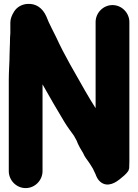

<svg xmlns="http://www.w3.org/2000/svg" viewBox="-20 -746 707 984"><path d="M31 -527C31 -507.9 29 -492.2 29 -465C29 -423.7 25 -384.7 25 -338V131C25 178 63.8 218 111.5 218C159.2 218 198 178 198 131V-313.7C234.2 -248.8 272.3 -183.9 310.6 -120.1C328.4 -91 342.4 -74 359.1 -50.2C363.9 -42.4 364.4 -39.5 372.3 -26.2C376.3 -14.9 382.4 -2.3 388.8 9.5C397.1 25.7 404.2 33.8 406.8 40.3C413.9 58 426.7 72.7 434.2 83.9L443.9 98.4C447.4 104.2 451.4 110.8 456.7 119.2C459.6 124.1 462.2 133 469.1 145.4C474.2 159.5 480.6 174.3 493.8 185.5C533.1 219 578.9 184.3 593 173.1C605.6 163.2 626.5 146.9 637.8 129.9L642 116.4C642.7 105 643 93.5 643 82V-633C643 -680 604.2 -720 556.5 -720C508.8 -720 470 -680 470 -633V-191.6C452.5 -218.4 432.9 -251.7 415.7 -281.4C367.1 -367.3 310.1 -462.5 268.6 -553.8L245.4 -600.2C234.5 -622 224.6 -642.1 217.2 -662.5C197.8 -705.4 163.9 -729.5 118.8 -725.9C91 -723.3 67 -710 52.4 -686.9C40.6 -668.2 33 -649.5 33 -630V-575.4C31.4 -559.4 31 -545.8 31 -527Z"/></svg>

Font: Smoothie
Style: Bd
Weight: 700
Foundry: Cannot Into Space Fonts
Version: Version 0.8